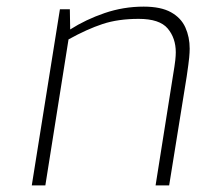

<svg xmlns="http://www.w3.org/2000/svg" viewBox="-20 -560 608 580"><path d="M76 0 161 -532H191L192 -471Q239 -501 296 -520.5Q353 -540 414 -540Q466 -540 496.5 -523Q527 -506 540 -477Q553 -448 553 -413Q553 -402 551.5 -386Q550 -370 544 -329L491 0H450L502 -328Q508 -364 509.5 -378Q511 -392 511 -402Q511 -445 486.5 -474Q462 -503 399 -503Q337 -503 290 -487.5Q243 -472 187 -441L117 0Z"/></svg>

Font: Exo Thin ExtraLight
Style: Italic
Weight: 250
Italic angle: -9°
Version: Version 2.000